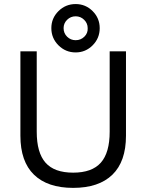

<svg xmlns="http://www.w3.org/2000/svg" viewBox="-20 -912 740 942"><path d="M598.1 -246.1Q598.1 -119.6 531.5 -54.9Q464.8 9.8 338.9 9.8Q213.4 9.8 146.7 -54.9Q80.1 -119.6 80.1 -246.1V-660.2H160.2V-266.1Q160.2 -162.6 203.4 -113.8Q246.6 -64.9 338.9 -64.9Q431.2 -64.9 474.6 -113.8Q518.1 -162.6 518.1 -266.1V-660.2H598.1ZM231.9 -773.9Q231.9 -822.8 266.8 -857.4Q301.8 -892.1 351.1 -892.1Q399.9 -892.1 434.6 -857.4Q469.2 -822.8 469.2 -773.9Q469.2 -724.6 434.6 -689.7Q399.9 -654.8 351.1 -654.8Q301.8 -654.8 266.8 -689.7Q231.9 -724.6 231.9 -773.9ZM292 -773.9Q292 -749 309.3 -731.9Q326.7 -714.8 351.1 -714.8Q376.5 -714.8 394 -732.2Q411.6 -749.5 410.2 -773.9Q410.2 -797.9 392.8 -814.9Q375.5 -832 351.1 -832Q326.7 -832 309.3 -814.9Q292 -797.9 292 -773.9Z"/></svg>

Font: Human Sans
Style: Regular
Weight: 400
Designer: Tim Radville
Foundry: Continuum
Version: Version 1.000;FEAKit 1.0